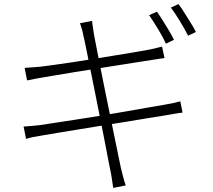

<svg xmlns="http://www.w3.org/2000/svg" viewBox="-20 -863 1040 936"><path d="M745 -806Q758 -788 773 -764Q788 -740 803 -715Q818 -690 828 -669L789 -650Q775 -681 751 -720.5Q727 -760 707 -789ZM850 -843Q864 -825 879.5 -800Q895 -775 910.5 -750.5Q926 -726 935 -707L897 -689Q880 -722 857 -760Q834 -798 813 -826ZM387 -686Q384 -704 379.5 -720Q375 -736 370 -750L429 -761Q430 -747 433 -729.5Q436 -712 438 -696Q439 -690 446 -654Q453 -618 464 -562Q475 -506 488 -441.5Q501 -377 514.5 -311.5Q528 -246 539.5 -189Q551 -132 559 -94Q567 -56 569 -46Q574 -25 580 -2Q586 21 593 41L532 53Q528 29 525 7Q522 -15 517 -37Q515 -47 507.5 -85Q500 -123 489.5 -179Q479 -235 465.5 -300.5Q452 -366 439.5 -430.5Q427 -495 415.5 -550Q404 -605 397 -641.5Q390 -678 387 -686ZM100 -532Q116 -533 135 -534.5Q154 -536 178 -538Q201 -541 242.5 -546.5Q284 -552 336 -560Q388 -568 443.5 -577Q499 -586 551 -594.5Q603 -603 645 -610Q687 -617 712 -622Q732 -626 746.5 -630Q761 -634 770 -636L782 -580Q774 -579 757 -576.5Q740 -574 722 -571Q697 -567 654.5 -560.5Q612 -554 559.5 -545.5Q507 -537 451.5 -528.5Q396 -520 344 -511.5Q292 -503 251 -496Q210 -489 186 -485Q167 -482 149.5 -478.5Q132 -475 112 -471ZM95 -246Q111 -247 133.5 -249Q156 -251 174 -253Q201 -257 246.5 -264Q292 -271 350.5 -280Q409 -289 471 -299Q533 -309 592 -319.5Q651 -330 700 -338.5Q749 -347 779 -352Q808 -357 826.5 -361Q845 -365 859 -369L870 -314Q857 -313 837 -309.5Q817 -306 789 -301Q754 -296 704 -287.5Q654 -279 595.5 -269.5Q537 -260 476 -250.5Q415 -241 359.5 -231.5Q304 -222 259 -215Q214 -208 188 -203Q161 -199 142 -195Q123 -191 107 -186Z"/></svg>

Font: Noto Sans SC Thin Light
Style: Regular
Weight: 300
Version: Version 2.004-H2;hotconv 1.0.118;makeotfexe 2.5.65603